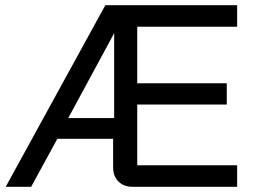

<svg xmlns="http://www.w3.org/2000/svg" viewBox="-20 -720 978 740"><path d="M509 -617V-399H854V-317H509V-83H894V0H491Q457 0 436.5 -20.5Q416 -41 416 -75V-185H201L100 0H2L386 -700H894V-617ZM420 -265V-592L243 -265Z"/></svg>

Font: Bai Jamjuree Medium
Style: Regular
Weight: 500
Version: Version 1.000; ttfautohint (v1.6)